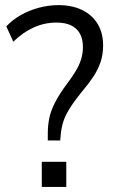

<svg xmlns="http://www.w3.org/2000/svg" viewBox="-20 -734 448 754"><path d="M167.7 -182.4V-210.5Q167.7 -240.4 173.4 -269.2Q179 -297.9 196 -331.2Q212.9 -364.6 245 -407.5Q263.6 -432.2 277 -454.3Q290.4 -476.3 298 -499.5Q305.6 -522.7 305.6 -550Q305.6 -581.1 293.6 -602.4Q281.5 -623.6 258.7 -634.5Q235.8 -645.4 202 -645.4Q155.5 -645.4 113.1 -626.5Q70.7 -607.7 32.2 -570.2L4.8 -630.5Q29.4 -656.5 61.7 -674.8Q94 -693.1 132.2 -703.5Q170.4 -713.9 209.6 -713.9Q262.9 -713.9 302.4 -694.8Q341.9 -675.6 363.4 -640.2Q384.9 -604.8 384.9 -555.7Q384.9 -519.8 374.9 -490.1Q364.8 -460.4 346.3 -432.5Q327.8 -404.7 301.2 -373.3Q269.8 -334.5 252.4 -306.1Q235 -277.7 227.9 -254.3Q220.8 -230.9 218.6 -206.4L216.6 -182.4ZM144.1 0V-98.7H240.3V0Z"/></svg>

Font: Nunito Sans 12pt ExtraLight SemiCondensed
Style: Regular
Weight: 200
Width: 4
Version: Version 3.101;gftools[0.9.27]